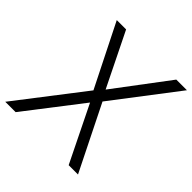

<svg xmlns="http://www.w3.org/2000/svg" viewBox="-217 -896 1047 1047"><g transform="rotate(45 307.0 -372.5)"><path d="M-21 0 275 -384 94 -745H166L319 -434L553 -745H635L353 -376L540 0H468L309 -324L59 0Z"/></g></svg>

Font: Plus Jakarta Sans Light
Style: Italic
Weight: 300
Italic angle: -8°
Designer: Gumpita Rahayu
Foundry: Tokotype
Version: Version 2.071; ttfautohint (v1.8.4.7-5d5b);gftools[0.9.29]